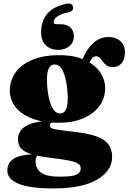

<svg xmlns="http://www.w3.org/2000/svg" viewBox="-20 -801 718 1072"><path d="M387.5 -65.5Q335 -71.5 307 -75.8Q279 -80 268.5 -85.5Q258 -91 258 -100Q258 -107.5 262.5 -112.2Q267 -117 274.5 -120L269.5 -127Q197.5 -125.5 156 -111.2Q114.5 -97 97.2 -74Q80 -51 80 -24Q80 5 95.5 25Q111 45 152 58.5Q193 72 268.5 81Q330.5 88.5 365.8 95.5Q401 102.5 415.8 112.2Q430.5 122 430.5 138Q430.5 154 420.8 164.5Q411 175 386.5 180.2Q362 185.5 317 185.5Q238.5 185.5 208.5 162.5Q178.5 139.5 178.5 99Q178.5 88.5 181.5 79.5Q184.5 70.5 187.5 66.5L185.5 59Q96 61.5 58.5 83.8Q21 106 21 152Q21 198 82.2 224.5Q143.5 251 280 251Q439.5 251 522.8 201.5Q606 152 606 75Q606 32 584.5 4Q563 -24 514.8 -40.8Q466.5 -57.5 387.5 -65.5ZM421 -427.5 467 -424.5Q479 -455 490.2 -470.8Q501.5 -486.5 517 -486.5Q530 -486.5 538 -477.5Q546 -468.5 554.2 -456.8Q562.5 -445 575.2 -435.8Q588 -426.5 610 -426.5Q642 -426.5 659.8 -449Q677.5 -471.5 677.5 -508.5Q677.5 -549.5 651.8 -572Q626 -594.5 587.5 -594.5Q538 -594.5 500.2 -560Q462.5 -525.5 436 -460.5ZM567 -308.5Q567 -357.5 537.8 -399.2Q508.5 -441 451.8 -467Q395 -493 311.5 -493Q225 -493 163 -468Q101 -443 68 -398.2Q35 -353.5 35 -294Q35 -243.5 66.8 -203Q98.5 -162.5 159.5 -139Q220.5 -115.5 308.5 -115.5Q385 -115.5 443.2 -140Q501.5 -164.5 534.2 -208Q567 -251.5 567 -308.5ZM283.5 -441Q315 -442 333.5 -399.5Q352 -357 357 -283.5Q361.5 -227.5 351.5 -198Q341.5 -168.5 316.5 -167.5Q297 -166.5 281.8 -185Q266.5 -203.5 256.5 -240Q246.5 -276.5 243 -329.5Q240.5 -363 243.8 -387.8Q247 -412.5 257 -426.5Q267 -440.5 283.5 -441ZM315 -666Q355 -666 373.8 -647Q392.5 -628 392.5 -598Q392.5 -564.5 367.5 -543.5Q342.5 -522.5 305.5 -522.5Q263 -522.5 236.2 -547.8Q209.5 -573 209.5 -619.5Q209.5 -682 242.5 -722.8Q275.5 -763.5 350.5 -780Q366.5 -783.5 376 -778.8Q385.5 -774 388 -763Q390.5 -753.5 385 -745.2Q379.5 -737 365 -733Q333 -727 314.2 -717.5Q295.5 -708 287.5 -697.8Q279.5 -687.5 279.5 -678Q279.5 -666 295 -666Z"/></svg>

Font: Fraunces Black
Style: Regular
Weight: 900
Version: Version 1.000;[b76b70a41]